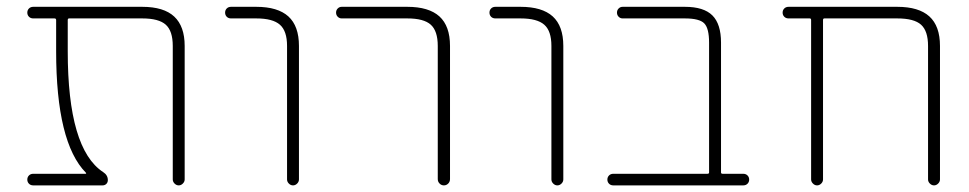

<svg xmlns="http://www.w3.org/2000/svg" viewBox="-20 -567 2858 566"><path d="M232.4 -54.7Q233.4 -54.7 233.9 -55.7Q234.4 -56.6 233.4 -57.6Q145.5 -146.5 145.5 -416V-507.8Q145.5 -512.7 140.6 -512.7H78.1Q70.3 -512.7 65.4 -517.6Q60.5 -522.5 60.5 -529.8Q60.5 -537.1 65.4 -542Q70.3 -546.9 78.1 -546.9H399.4Q462.9 -546.9 493.7 -518.1Q524.4 -489.3 524.4 -431.6V-38.1Q524.4 -31.2 519 -25.9Q513.7 -20.5 506.8 -20.5Q500 -20.5 494.6 -25.9Q489.3 -31.2 489.3 -38.1V-431.6Q489.3 -475.6 468.8 -494.1Q448.2 -512.7 399.4 -512.7H183.6Q179.7 -512.7 179.7 -507.8V-416Q179.7 -127.9 284.2 -59.6Q297.9 -50.8 297.9 -36.1Q297.9 -29.3 293.5 -24.9Q289.1 -20.5 282.2 -20.5H78.1Q70.3 -20.5 65.4 -25.4Q60.5 -30.3 60.5 -37.6Q60.5 -44.9 65.4 -49.8Q70.3 -54.7 78.1 -54.7Z M735.4 -512.7H661.1Q653.3 -512.7 648.4 -517.6Q643.6 -522.5 643.6 -529.8Q643.6 -537.1 648.4 -542Q653.3 -546.9 661.1 -546.9H735.4Q798.8 -546.9 830.1 -518.6Q861.3 -490.2 861.3 -431.6V-38.1Q861.3 -31.2 856 -25.9Q850.6 -20.5 843.8 -20.5Q836.9 -20.5 831.5 -25.9Q826.2 -31.2 826.2 -38.1V-431.6Q826.2 -475.6 805.2 -494.1Q784.2 -512.7 735.4 -512.7Z M987.3 -512.7Q980.5 -512.7 975.6 -517.6Q970.7 -522.5 970.7 -529.8Q970.7 -537.1 975.6 -542Q980.5 -546.9 987.3 -546.9H1180.7Q1244.1 -546.9 1275.4 -518.6Q1306.6 -490.2 1306.6 -431.6V-39.1Q1306.6 -31.2 1301.3 -25.9Q1295.9 -20.5 1288.6 -20.5Q1281.2 -20.5 1275.9 -25.9Q1270.5 -31.2 1270.5 -39.1V-431.6Q1270.5 -475.6 1250 -494.1Q1229.5 -512.7 1180.7 -512.7Z M1514.6 -512.7H1440.4Q1432.6 -512.7 1427.7 -517.6Q1422.9 -522.5 1422.9 -529.8Q1422.9 -537.1 1427.7 -542Q1432.6 -546.9 1440.4 -546.9H1514.6Q1578.1 -546.9 1609.4 -518.6Q1640.6 -490.2 1640.6 -431.6V-38.1Q1640.6 -31.2 1635.3 -25.9Q1629.9 -20.5 1623 -20.5Q1616.2 -20.5 1610.8 -25.9Q1605.5 -31.2 1605.5 -38.1V-431.6Q1605.5 -475.6 1584.5 -494.1Q1563.5 -512.7 1514.6 -512.7Z M2070.3 -441.4Q2070.3 -483.4 2056.2 -498Q2042 -512.7 1999 -512.7H1815.4Q1808.6 -512.7 1803.7 -517.6Q1798.8 -522.5 1798.8 -529.8Q1798.8 -537.1 1803.7 -542Q1808.6 -546.9 1815.4 -546.9H1999Q2054.7 -546.9 2080.1 -521.5Q2105.5 -496.1 2105.5 -441.4V-58.6Q2105.5 -54.7 2110.4 -54.7H2170.9Q2178.7 -54.7 2183.6 -49.8Q2188.5 -44.9 2188.5 -37.6Q2188.5 -30.3 2183.6 -25.4Q2178.7 -20.5 2170.9 -20.5H1788.1Q1780.3 -20.5 1775.4 -25.4Q1770.5 -30.3 1770.5 -37.6Q1770.5 -44.9 1775.4 -49.8Q1780.3 -54.7 1788.1 -54.7H2065.4Q2070.3 -54.7 2070.3 -58.6Z M2751 -431.6V-38.1Q2751 -31.2 2745.6 -25.9Q2740.2 -20.5 2733.4 -20.5Q2726.6 -20.5 2721.2 -25.9Q2715.8 -31.2 2715.8 -38.1V-431.6Q2715.8 -475.6 2695.3 -494.1Q2674.8 -512.7 2625 -512.7H2410.2Q2406.2 -512.7 2406.2 -507.8V-38.1Q2406.2 -31.2 2400.9 -25.9Q2395.5 -20.5 2388.7 -20.5Q2381.8 -20.5 2376.5 -25.9Q2371.1 -31.2 2371.1 -38.1V-507.8Q2371.1 -512.7 2367.2 -512.7H2304.7Q2296.9 -512.7 2292 -517.6Q2287.1 -522.5 2287.1 -529.8Q2287.1 -537.1 2292 -542Q2296.9 -546.9 2304.7 -546.9H2625Q2688.5 -546.9 2719.7 -518.6Q2751 -490.2 2751 -431.6Z"/></svg>

Font: Gen Jyuu Gothic ExtraLight
Style: Regular
Weight: 100
Designer: [Source Han Sans]
Ryoko NISHIZUKA  (kana & ideographs); Paul D. Hunt (Latin, Greek & Cyrillic); Wenlong ZHANG  (bopomofo
Version: Version 1.002.20150607